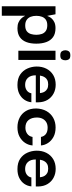

<svg xmlns="http://www.w3.org/2000/svg" viewBox="643 -1258 798 2124"><g transform="rotate(90 1042.0 -196.0)"><path d="M292 10Q254 10 228.5 -1.5Q203 -13 187.5 -29Q172 -45 164.5 -58Q157 -71 156 -73H154V183H49V-411H138L155 -321H157Q158 -324 164 -338Q170 -352 185 -369Q200 -386 226 -398.5Q252 -411 291 -411Q353 -411 390.5 -384Q428 -357 445.5 -309Q463 -261 463 -198Q463 -134 445 -87.5Q427 -41 389.5 -15.5Q352 10 292 10ZM261 -76Q303 -76 325.5 -93.5Q348 -111 356.5 -139.5Q365 -168 365 -199Q365 -230 356 -258Q347 -286 323.5 -303Q300 -320 259 -320Q222 -320 199 -304.5Q176 -289 165.5 -261.5Q155 -234 155 -199Q155 -163 166 -135.5Q177 -108 200.5 -92Q224 -76 261 -76Z M541 0V-411H643V0ZM592 -464Q559 -464 547.5 -481Q536 -498 536 -520Q536 -542 547.5 -558.5Q559 -575 592 -575Q626 -575 636.5 -558.5Q647 -542 647 -520Q647 -498 636.5 -481Q626 -464 592 -464Z M920 10Q849 10 804.5 -20.5Q760 -51 738.5 -99Q717 -147 716 -199Q715 -261 739.5 -309.5Q764 -358 809.5 -385.5Q855 -413 917 -413Q972 -413 1016 -389Q1060 -365 1085.5 -322Q1111 -279 1112 -219Q1112 -217 1112 -207.5Q1112 -198 1112 -193H813Q813 -136 841.5 -105.5Q870 -75 918 -75Q956 -75 981.5 -94Q1007 -113 1012 -144H1111Q1107 -101 1083 -66Q1059 -31 1018 -10.5Q977 10 920 10ZM816 -239H1010Q1009 -246 1006 -261Q1003 -276 993 -292Q983 -308 964 -319Q945 -330 915 -330Q885 -330 866 -320Q847 -310 837 -295Q827 -280 822 -265Q817 -250 816 -239Z M1388 10Q1330 10 1283 -13.5Q1236 -37 1208 -83.5Q1180 -130 1180 -197Q1182 -264 1209.5 -312Q1237 -360 1284 -386Q1331 -412 1390 -412Q1452 -412 1495 -388.5Q1538 -365 1562 -328Q1586 -291 1589 -250H1495Q1488 -286 1462 -305Q1436 -324 1393 -324Q1357 -324 1332 -309Q1307 -294 1293.5 -267.5Q1280 -241 1280 -205Q1280 -147 1308.5 -112.5Q1337 -78 1393 -78Q1431 -78 1459.5 -98Q1488 -118 1495 -157H1589Q1586 -114 1561.5 -76Q1537 -38 1493.5 -14Q1450 10 1388 10Z M1851 10Q1780 10 1735.5 -20.5Q1691 -51 1669.5 -99Q1648 -147 1647 -199Q1646 -261 1670.5 -309.5Q1695 -358 1740.5 -385.5Q1786 -413 1848 -413Q1903 -413 1947 -389Q1991 -365 2016.5 -322Q2042 -279 2043 -219Q2043 -217 2043 -207.5Q2043 -198 2043 -193H1744Q1744 -136 1772.5 -105.5Q1801 -75 1849 -75Q1887 -75 1912.5 -94Q1938 -113 1943 -144H2042Q2038 -101 2014 -66Q1990 -31 1949 -10.5Q1908 10 1851 10ZM1747 -239H1941Q1940 -246 1937 -261Q1934 -276 1924 -292Q1914 -308 1895 -319Q1876 -330 1846 -330Q1816 -330 1797 -320Q1778 -310 1768 -295Q1758 -280 1753 -265Q1748 -250 1747 -239Z"/></g></svg>

Font: Darker Grotesque
Style: Bold
Weight: 700
Designer: Gabriel Lam
Foundry: TypeRant
Version: Version 1.000;gftools[0.9.28]